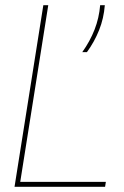

<svg xmlns="http://www.w3.org/2000/svg" viewBox="-20 -720 479 740"><path d="M36 0 147 -700H166L58 -19H388L385 0ZM297 -519Q327 -561 344.5 -606Q362 -651 366 -700H384Q380 -649 362 -604Q344 -559 315 -519Z"/></svg>

Font: Georama Thin
Style: Italic
Weight: 100
Italic angle: -9°
Designer: Jean-Baptiste Levee
Foundry: Production Type
Version: Version 1.000